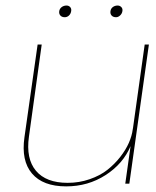

<svg xmlns="http://www.w3.org/2000/svg" viewBox="-20 -660 559 690"><path d="M217.8 9.8Q134.3 9.8 95 -36.4Q55.7 -82.5 67.9 -167L115.2 -500H129.9L84 -168.9Q72.8 -89.8 109.1 -46.4Q145.5 -2.9 223.1 -2.9Q264.6 -2.9 302 -15.9Q339.4 -28.8 365.5 -49.3Q391.6 -69.8 411.9 -95.7Q432.1 -121.6 443.1 -146.7Q454.1 -171.9 457 -194.8L458 -200.2L500 -500H515.1L444.8 0H430.2L449.2 -134.8Q422.4 -71.3 359.4 -30.8Q296.4 9.8 217.8 9.8ZM192.9 -620.1Q194.3 -628.9 201.7 -634.5Q209 -640.1 219.2 -640.1Q227.1 -640.1 232.2 -634.5Q237.3 -628.9 235.8 -620.1Q234.4 -610.4 227.8 -604.2Q221.2 -598.1 212.9 -598.1Q202.6 -598.1 197 -604.2Q191.4 -610.4 192.9 -620.1ZM377 -620.1Q378.4 -629.4 385.7 -634.8Q393.1 -640.1 402.8 -640.1Q410.6 -640.1 416 -634.5Q421.4 -628.9 419.9 -620.1Q418.5 -610.8 411.6 -604.5Q404.8 -598.1 397 -598.1Q386.7 -598.1 381.1 -604.2Q375.5 -610.4 377 -620.1Z"/></svg>

Font: Human Sans Thin
Style: Italic
Weight: 100
Italic angle: -8°
Designer: Tim Radville
Foundry: Continuum
Version: Version 1.000;FEAKit 1.0